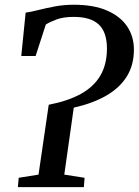

<svg xmlns="http://www.w3.org/2000/svg" viewBox="-20 -770 571 790"><path d="M53.5 0 57 -38.5 138.5 -51.5 180.5 -339Q258.5 -354 312 -383.2Q365.5 -412.5 392.8 -458.8Q420 -505 420 -570.5Q420 -637 386.8 -668.8Q353.5 -700.5 283.5 -700.5Q241 -700.5 212.8 -690Q184.5 -679.5 168.5 -669L126.5 -539.5H67.5L85.5 -718Q107.5 -721 138 -728.8Q168.5 -736.5 205.5 -743.5Q242.5 -750.5 284 -750.5Q365 -750.5 420 -726.8Q475 -703 503 -661.5Q531 -620 531 -566Q531 -502.5 502 -455.8Q473 -409 418 -377Q363 -345 283.5 -327L244.5 -51.5L328 -38.5L325 0Z"/></svg>

Font: Merriweather 24pt
Style: Italic
Weight: 400
Italic angle: -7.8°
Designer: Eben Sorkin
Foundry: Eben Sorkin
Version: Version 2.101